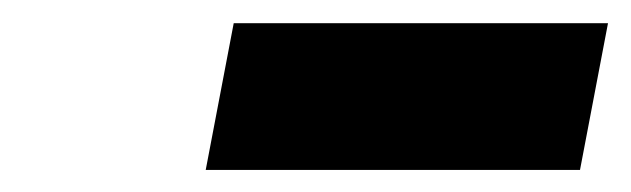

<svg xmlns="http://www.w3.org/2000/svg" viewBox="-20 -804 552 168"><path d="M160 -655.3 184.5 -783.7H512L487.5 -655.3Z"/></svg>

Font: Savate ExtraLight
Style: Italic
Weight: 200
Italic angle: -11°
Designer: Max Esnée
Foundry: Plomb Type
Version: Version 2.000